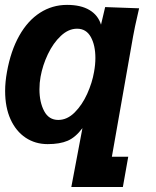

<svg xmlns="http://www.w3.org/2000/svg" viewBox="-20 -580 640 786"><path d="M175 10Q124.5 10 85 -16.2Q45.5 -42.5 23.2 -91.5Q1 -140.5 1 -207.5Q1 -244.5 8.5 -285.5Q24 -372 58.8 -433.8Q93.5 -495.5 143.8 -527.8Q194 -560 254.5 -560Q311 -560 346.2 -539Q381.5 -518 393.5 -479L410.5 -551L549.5 -546L544.5 -524Q531.5 -468.5 525 -432L438 61.5H505L483 185.5H272L317.5 -55.5Q289 -17.5 257 -3.8Q225 10 175 10ZM365 -285.5Q370.5 -315.5 370.5 -342.5Q370.5 -394.5 351.8 -428.5Q333 -462.5 295.5 -462.5Q260.5 -462.5 229.2 -433.2Q198 -404 176.2 -358.5Q154.5 -313 146 -265.5Q141.5 -241 141.5 -214.5Q141.5 -161.5 160.8 -125.2Q180 -89 218.5 -89Q255 -89 285.8 -119.8Q316.5 -150.5 337 -196Q357.5 -241.5 365 -285.5Z"/></svg>

Font: JuliaMono ExtraBoldItalic
Style: Regular
Weight: 800
Italic angle: -9°
Monospace: yes
Designer: cormullion
Foundry: corm
Version: Version 0.049; ttfautohint (v1.8.4)